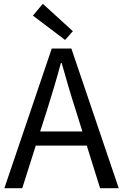

<svg xmlns="http://www.w3.org/2000/svg" viewBox="-20 -989 647 1009"><path d="M227 -410C253 -493 277 -572 300 -658H304C328 -573 351 -493 378 -410L413 -298H191ZM3 0H97L168 -224H436L506 0H604L355 -734H252ZM322 -779 363 -825 205 -969 153 -907Z"/></svg>

Font: Source Han Sans HK
Style: Regular
Weight: 400
Designer: Ryoko NISHIZUKA 西塚涼子 (kana, bopomofo & ideographs); Paul D. Hunt (Latin, Greek & Cyrillic); Sandoll Communications 산돌커뮤니
Foundry: Adobe
Version: Version 2.000;hotconv 1.0.107;makeotfexe 2.5.65593